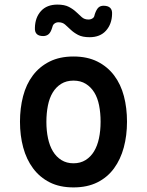

<svg xmlns="http://www.w3.org/2000/svg" viewBox="-20 -806 640 836"><path d="M300 10Q240 10 196.5 -12Q153 -34 124 -73Q95 -112 81 -164Q67 -216 67 -276Q67 -335 80.5 -387Q94 -439 123 -477.5Q152 -516 196 -538Q240 -560 300 -560Q360 -560 404 -538Q448 -516 477 -477.5Q506 -439 519.5 -387.5Q533 -336 533 -276Q533 -216 519 -164Q505 -112 476.5 -73Q448 -34 404 -12Q360 10 300 10ZM300 -95Q330 -95 352.5 -109Q375 -123 389.5 -147Q404 -171 411 -204Q418 -237 418 -276Q418 -314 411.5 -347Q405 -380 390.5 -403.5Q376 -427 353.5 -441Q331 -455 300 -455Q269 -455 246.5 -441Q224 -427 209.5 -403Q195 -379 188.5 -346Q182 -313 182 -275Q182 -237 189 -204Q196 -171 210.5 -147Q225 -123 247.5 -109Q270 -95 300 -95ZM207 -685Q201 -665 191.5 -657Q182 -649 168 -649Q149 -649 140 -658Q131 -667 132 -685Q133 -730 158.5 -758Q184 -786 230 -786Q261 -786 280 -776Q299 -766 312 -753.5Q325 -741 336.5 -731Q348 -721 365 -721Q372 -721 377 -723Q382 -725 385.5 -728Q389 -731 390.5 -735.5Q392 -740 393 -745Q400 -765 408.5 -773Q417 -781 431 -781Q450 -781 459.5 -772Q469 -763 468 -745Q467 -701 441.5 -672.5Q416 -644 370 -644Q339 -644 320 -654Q301 -664 288 -676.5Q275 -689 263.5 -699Q252 -709 235 -709Q228 -709 223.5 -707Q219 -705 215.5 -702Q212 -699 210 -694.5Q208 -690 207 -685Z"/></svg>

Font: Maple Mono SemiBold
Style: Regular
Weight: 600
Monospace: yes
Designer: subframe7536
Version: Version 7.000